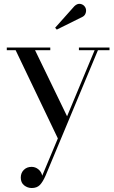

<svg xmlns="http://www.w3.org/2000/svg" viewBox="-20 -705 588 989"><path d="M405.5 -618.5 272.5 -552.5 264 -562 363 -673Q378.5 -688 394.8 -684.8Q411 -681.5 419 -667.5Q426 -655 422 -640Q418 -625 405.5 -618.5ZM239 -446.5H160.5L325.5 -106L467.5 -446.5H386.5V-460H544V-446.5H484.5L215.5 198Q200.5 232.5 185.2 248Q170 263.5 143.5 263.5Q122 263.5 104.5 249.8Q87 236 87 210Q87 185.5 102.8 170Q118.5 154.5 142.5 154.5Q162 154.5 177.5 167Q193 179.5 197.5 200L278 8L60.5 -446.5H15V-460H239Z"/></svg>

Font: Bodoni* 16pt
Style: Regular
Weight: 400
Version: Version 2.3